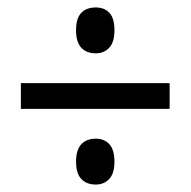

<svg xmlns="http://www.w3.org/2000/svg" viewBox="-20 -610 513 515"><path d="M36 -318V-387H435V-318ZM237 -115Q212 -115 198 -130Q184 -145 184 -176Q184 -208 198 -223Q212 -238 237 -238Q260 -238 273.5 -223Q287 -208 287 -176Q287 -145 273 -130Q259 -115 237 -115ZM237 -467Q212 -467 198 -482Q184 -497 184 -529Q184 -561 198 -575.5Q212 -590 237 -590Q260 -590 273.5 -575.5Q287 -561 287 -529Q287 -497 273 -482Q259 -467 237 -467Z"/></svg>

Font: Noto Sans Thai Condensed
Style: Regular
Weight: 400
Width: 3
Designer: Monotype Design Team
Foundry: Monotype Imaging Inc.
Version: Version 2.002